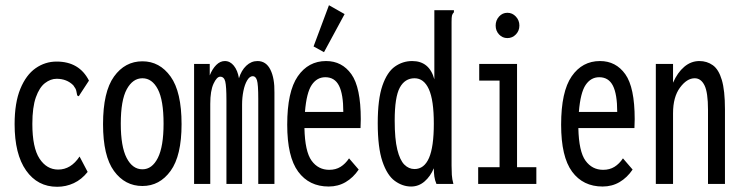

<svg xmlns="http://www.w3.org/2000/svg" viewBox="-20 -705 2840 736"><path d="M199 11Q124 11 80 -51.5Q36 -114 36 -229Q36 -311 58 -364.5Q80 -418 116.5 -443.5Q153 -469 197 -469Q284 -469 321 -396L287 -344L282 -336L276 -339Q274 -348 272.5 -356.5Q271 -365 261 -378Q236 -403 197 -403Q174 -403 152.5 -386.5Q131 -370 117.5 -332Q104 -294 104 -230Q104 -139 131.5 -97Q159 -55 203 -55Q252 -55 285 -105L316 -46Q293 -17 263 -3Q233 11 199 11Z M526 8Q459 8 417 -49.5Q375 -107 375 -229Q375 -353 417 -411.5Q459 -470 526 -470Q592 -470 634 -411.5Q676 -353 676 -229Q676 -108 634 -50Q592 8 526 8ZM526 -56Q563 -56 585 -99.5Q607 -143 607 -231Q607 -321 585 -363Q563 -405 526 -405Q489 -405 466 -363Q443 -321 443 -231Q443 -143 465.5 -99.5Q488 -56 526 -56Z M724 0V-460H784V-416Q794 -441 809 -456Q824 -471 842 -471Q862 -471 876.5 -453Q891 -435 896 -405Q905 -435 924 -453Q943 -471 967 -471Q1000 -471 1016.5 -438Q1033 -405 1032 -350V0H970V-326Q970 -382 965 -397.5Q960 -413 949 -413Q937 -413 927.5 -397Q918 -381 913 -356Q908 -331 908 -304V0H848V-320Q848 -374 843.5 -392.5Q839 -411 824 -411Q811 -411 798.5 -384Q786 -357 786 -307V0Z M1240 10Q1165 10 1123 -47Q1081 -104 1081 -227Q1081 -354 1121.5 -412.5Q1162 -471 1230 -471Q1291 -471 1327 -420.5Q1363 -370 1363 -248Q1363 -229 1362 -214H1147Q1149 -124 1174.5 -89Q1200 -54 1242 -54Q1267 -54 1285.5 -65.5Q1304 -77 1318 -98L1355 -55Q1334 -24 1305 -7Q1276 10 1240 10ZM1149 -276H1296Q1296 -344 1279.5 -376.5Q1263 -409 1227 -409Q1195 -409 1175 -379.5Q1155 -350 1149 -276ZM1222 -505 1182 -527 1241 -685 1301 -651Z M1556 10Q1523 10 1493.5 -11.5Q1464 -33 1446 -86Q1428 -139 1428 -233Q1428 -325 1446 -377Q1464 -429 1494 -450Q1524 -471 1560 -471Q1626 -471 1645 -401V-666H1720V-658Q1714 -652 1712.5 -645Q1711 -638 1711 -621V-70Q1711 -52 1712 -35Q1713 -18 1718 0H1653Q1647 -14 1645 -28.5Q1643 -43 1643 -60Q1630 -29 1607.5 -9.5Q1585 10 1556 10ZM1569 -57Q1606 -57 1624.5 -99.5Q1643 -142 1643 -231Q1643 -321 1624 -363Q1605 -405 1569 -405Q1532 -405 1512.5 -369Q1493 -333 1493 -243Q1493 -172 1503 -131.5Q1513 -91 1530 -74Q1547 -57 1569 -57Z M1813 0V-64H1895V-396H1817V-460H1962V-64H2036V0ZM1925 -559Q1906 -559 1893 -573Q1880 -587 1880 -607Q1880 -627 1893 -641.5Q1906 -656 1925 -656Q1944 -656 1957.5 -641.5Q1971 -627 1971 -607Q1971 -587 1957.5 -573Q1944 -559 1925 -559Z M2290 10Q2215 10 2173 -47Q2131 -104 2131 -227Q2131 -354 2171.5 -412.5Q2212 -471 2280 -471Q2341 -471 2377 -420.5Q2413 -370 2413 -248Q2413 -229 2412 -214H2197Q2199 -124 2224.5 -89Q2250 -54 2292 -54Q2317 -54 2335.5 -65.5Q2354 -77 2368 -98L2405 -55Q2384 -24 2355 -7Q2326 10 2290 10ZM2199 -276H2346Q2346 -344 2329.5 -376.5Q2313 -409 2277 -409Q2245 -409 2225 -379.5Q2205 -350 2199 -276Z M2494 0V-460H2560V-388Q2577 -427 2603 -449Q2629 -471 2661 -471Q2690 -471 2712.5 -455Q2735 -439 2747 -398.5Q2759 -358 2759 -286V0H2694V-284Q2694 -351 2680.5 -378Q2667 -405 2643 -405Q2613 -405 2586.5 -369Q2560 -333 2560 -271V0Z"/></svg>

Font: Inconsolata ExtraCondensed Medium
Style: Regular
Weight: 500
Width: 2
Monospace: yes
Designer: Raph Levien, Cyreal, Brenton Simpson
Foundry: Raph Levien, Cyreal, Google
Version: Version 3.001; ttfautohint (v1.8.2.53-6de2)